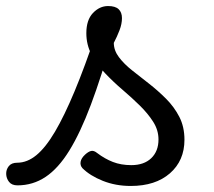

<svg xmlns="http://www.w3.org/2000/svg" viewBox="-140 -597 710 636"><path d="M-82 17Q-101 17 -110 5.5Q-119 -6 -119.5 -20.5Q-120 -35 -111 -46.5Q-102 -58 -83 -58Q-50 -58 -19.5 -83Q11 -108 42 -160.5Q73 -213 107 -294.5Q141 -376 179 -489L233 -474Q196 -343 161 -250Q126 -157 89.5 -98Q53 -39 11 -11Q-31 17 -82 17ZM293 19Q243 19 200.5 2Q158 -15 133 -40Q125 -49 127 -61Q129 -73 142 -85Q153 -95 162 -97Q171 -99 182 -90Q207 -71 234 -60.5Q261 -50 295 -50Q337 -50 361 -73Q385 -96 385 -135Q385 -166 367.5 -193.5Q350 -221 323 -247.5Q296 -274 265.5 -300Q235 -326 207.5 -355Q180 -384 163 -416.5Q146 -449 146 -487Q146 -531 168 -554Q190 -577 218 -577Q242 -577 253 -566.5Q264 -556 264 -537Q264 -518 256 -497Q248 -476 237 -455Q237 -430 254 -407.5Q271 -385 297.5 -364Q324 -343 353.5 -320Q383 -297 410 -270Q437 -243 454 -210Q471 -177 471 -134Q471 -65 423 -23Q375 19 293 19Z"/></svg>

Font: Playwrite PE
Style: Regular
Weight: 400
Designer: Veronika Burian, José Scaglione
Foundry: TypeTogether
Version: Version 1.002